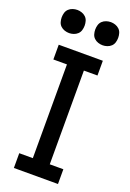

<svg xmlns="http://www.w3.org/2000/svg" viewBox="-177 -1015 730 1076"><g transform="rotate(20 187.5 -477.0)"><path d="M56 0V-88H137V-647H56V-735H319V-647H238V-88H319V0ZM288 -816Q274 -816 260.5 -820.5Q247 -825 237 -834.5Q227 -844 223 -857.5Q219 -871 219 -885Q219 -899 223 -912.5Q227 -926 237 -935.5Q247 -945 260.5 -949.5Q274 -954 288 -954Q301 -954 314.5 -949.5Q328 -945 338 -935.5Q348 -926 352 -912.5Q356 -899 356 -885Q356 -871 352 -857.5Q348 -844 338 -834.5Q328 -825 314.5 -820.5Q301 -816 288 -816ZM88 -816Q74 -816 60.5 -820.5Q47 -825 37 -834.5Q27 -844 23 -857.5Q19 -871 19 -885Q19 -899 23 -912.5Q27 -926 37 -935.5Q47 -945 60.5 -949.5Q74 -954 88 -954Q101 -954 114.5 -949.5Q128 -945 138 -935.5Q148 -926 152 -912.5Q156 -899 156 -885Q156 -871 152 -857.5Q148 -844 138 -834.5Q128 -825 114.5 -820.5Q101 -816 88 -816Z"/></g></svg>

Font: Iosevka Custom Semibold
Style: Regular
Weight: 600
Designer: Belleve Invis
Foundry: Belleve Invis
Version: Version 27.0.2; ttfautohint (v1.8.4)